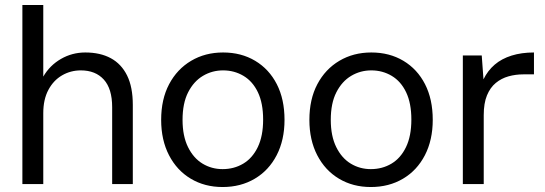

<svg xmlns="http://www.w3.org/2000/svg" viewBox="-20 -740 2193 772"><path d="M70 0V-720H154V-432Q180 -477 225 -503Q270 -529 323 -529Q383 -529 425.5 -506Q468 -483 491 -436.5Q514 -390 514 -318V0H431V-309Q431 -383 397.5 -420Q364 -457 305 -457Q264 -457 229.5 -437Q195 -417 174.5 -378.5Q154 -340 154 -285V0Z M875 12Q803 12 747 -21.5Q691 -55 659.5 -116Q628 -177 628 -258Q628 -341 660 -401.5Q692 -462 748.5 -495.5Q805 -529 877 -529Q950 -529 1006 -495.5Q1062 -462 1093 -401.5Q1124 -341 1124 -258Q1124 -177 1092.5 -116Q1061 -55 1004.5 -21.5Q948 12 875 12ZM875 -60Q921 -60 958 -82Q995 -104 1016.5 -148.5Q1038 -193 1038 -259Q1038 -325 1017 -369Q996 -413 959 -435Q922 -457 877 -457Q833 -457 796 -435Q759 -413 736.5 -369Q714 -325 714 -258Q714 -193 736 -148.5Q758 -104 794.5 -82Q831 -60 875 -60Z M1471 12Q1399 12 1343 -21.5Q1287 -55 1255.5 -116Q1224 -177 1224 -258Q1224 -341 1256 -401.5Q1288 -462 1344.5 -495.5Q1401 -529 1473 -529Q1546 -529 1602 -495.5Q1658 -462 1689 -401.5Q1720 -341 1720 -258Q1720 -177 1688.5 -116Q1657 -55 1600.5 -21.5Q1544 12 1471 12ZM1471 -60Q1517 -60 1554 -82Q1591 -104 1612.5 -148.5Q1634 -193 1634 -259Q1634 -325 1613 -369Q1592 -413 1555 -435Q1518 -457 1473 -457Q1429 -457 1392 -435Q1355 -413 1332.5 -369Q1310 -325 1310 -258Q1310 -193 1332 -148.5Q1354 -104 1390.5 -82Q1427 -60 1471 -60Z M1841 0V-517H1917L1924 -421Q1941 -456 1969 -480Q1997 -504 2037 -516.5Q2077 -529 2127 -529V-441H2084Q2053 -441 2024.5 -433Q1996 -425 1973.5 -406.5Q1951 -388 1938 -356.5Q1925 -325 1925 -277V0Z"/></svg>

Font: DM Sans 11pt
Style: Regular
Weight: 400
Version: Version 4.004;gftools[0.9.30]